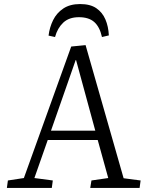

<svg xmlns="http://www.w3.org/2000/svg" viewBox="-20 -929 718 949"><path d="M403 -706 591 -48 675 -37 670 0H426L432 -37L515 -49L463 -237H216L150 -49L241 -37L236 0H14L19 -37L98 -49L332 -699ZM232 -283H451L356 -632H354ZM484 -746Q473 -796 446 -820Q419 -844 370 -844Q321 -844 292.5 -817Q264 -790 252 -746L220 -753Q225 -794 242.5 -829.5Q260 -865 293 -887Q326 -909 376 -909Q426 -909 456 -888.5Q486 -868 501 -833Q516 -798 518 -754Z"/></svg>

Font: Literata 18pt Light
Style: Italic
Weight: 300
Italic angle: -2°
Designer: Latin by Veronika Burian and Jose Scaglione. Greek by Irene Vlachou. Cyrillic by Vera Evstafieva
Foundry: TypeTogether
Version: Version 3.103;gftools[0.9.29]